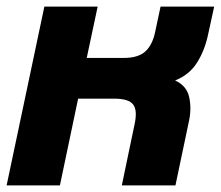

<svg xmlns="http://www.w3.org/2000/svg" viewBox="-25 -560 667 580"><path d="M-5 0 109 -540H270L237 -385H349Q393 -385 414.5 -405Q436 -425 444 -465L460 -540H622L603 -453Q593 -407 570 -370.5Q547 -334 504 -317Q539 -301 546.5 -266.5Q554 -232 546 -195L505 0H343L381 -182Q391 -226 377.5 -244Q364 -262 320 -262H211L156 0Z"/></svg>

Font: Kanit SemiBold
Style: Italic
Weight: 600
Italic angle: -12°
Designer: Katatrad Team
Foundry: CadsonDemak
Version: Version 2.000; ttfautohint (v1.8.3)